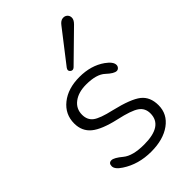

<svg xmlns="http://www.w3.org/2000/svg" viewBox="-228 -841 933 933"><g transform="rotate(-45 238.5 -374.5)"><path d="M237 7Q150 7 85 -36Q51 -58 51 -79Q51 -101 71 -101Q88 -101 123.5 -71.5Q159 -42 237 -42Q366 -42 366 -128Q366 -164 338 -183.5Q310 -203 233 -220Q144 -240 106.5 -271Q69 -302 69 -355Q69 -418 118.5 -457.5Q168 -497 247 -497Q326 -497 381 -458Q416 -433 416 -411Q416 -402 410 -395.5Q404 -389 396 -389Q378 -389 346.5 -418.5Q315 -448 244 -448Q191 -448 158.5 -423.5Q126 -399 126 -358Q126 -322 151 -303Q176 -284 247 -268Q348 -244 385 -214.5Q422 -185 422 -128Q422 -67 371 -30Q320 7 237 7ZM260 -550Q248 -539 236.5 -548.5Q225 -558 235 -572L363 -737Q376 -754 390.5 -756Q405 -758 415 -749.5Q425 -741 425 -726.5Q425 -712 409 -696Z"/></g></svg>

Font: Nunito VF Beta Light
Style: Regular
Weight: 300
Designer: Vernon Adams
Foundry: newtypography
Version: Version 3.001